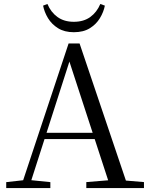

<svg xmlns="http://www.w3.org/2000/svg" viewBox="-20 -955 758 975"><path d="M198.8 -926.4 220.9 -934.8Q238.2 -893 271.8 -868.7Q305.4 -844.3 354.8 -844.3Q405 -844.3 438.5 -868.7Q471.9 -893 489.4 -934.8L512.5 -926.4Q506.1 -893.7 487.3 -862.7Q468.6 -831.8 436.1 -811.6Q403.7 -791.4 354.8 -791.4Q307.5 -791.4 275 -811.6Q242.5 -831.8 223.8 -862.7Q205.1 -893.7 198.8 -926.4ZM11.6 0V-30.1L110.1 -41.1H127.5L235.7 -30.1V0ZM84.4 0 328.3 -734.2H384.1L632.2 0H542.1L321.9 -674.6H342.1L338.3 -660.6L126.3 0ZM192.4 -248.8 195.9 -280.7H500.1L503.6 -248.8ZM418.3 0V-30.3L551.9 -41.3H580.7L711.1 -30.3V0Z"/></svg>

Font: Noto Serif KR ExtraLight
Style: Regular
Weight: 200
Designer: Ryoko NISHIZUKA 西塚涼子 (kana & ideographs); Frank Grießhammer (Latin, Greek & Cyrillic); Wenlong ZHANG 张文龙 (bopomofo); San
Foundry: Adobe
Version: Version 2.002-H1;hotconv 1.1.0;makeotfexe 2.6.0